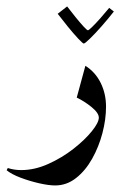

<svg xmlns="http://www.w3.org/2000/svg" viewBox="-76 -399 373 586"><path d="M-55.7 120.6 -52.2 113.8Q-33.2 120.1 -11.2 120.1Q29.8 120.1 71.5 101.3Q113.3 82.5 148.2 55.2Q183.1 27.8 204.3 1.5Q225.6 -24.9 225.6 -40Q225.6 -54.2 203.4 -72.3Q181.2 -90.3 158.2 -101.1L184.6 -198.2Q214.8 -179.2 231.2 -146.2Q247.6 -113.3 247.6 -73.2Q247.6 -34.7 236.6 7.3Q225.6 49.3 205.1 85.7Q184.6 122.1 156 144.5Q127.4 167 92.3 167Q72.8 167 43.7 160.4Q14.6 153.8 -13.2 143.3Q-41 132.8 -55.7 120.6ZM100.1 -356.9 128.9 -379.4Q141.1 -363.3 154.8 -346.4Q168.5 -329.6 179 -318.1Q189.5 -306.6 192.4 -306.6Q194.8 -306.6 205.6 -317.1Q216.3 -327.6 230.5 -343.5Q244.6 -359.4 257.3 -375L271.5 -363.8Q253.4 -340.8 233.4 -318.1Q213.4 -295.4 198.2 -280.8Q183.1 -266.1 179.7 -266.1Q176.8 -266.1 162.6 -281.2Q148.4 -296.4 131.1 -317.6Q113.8 -338.9 100.1 -356.9Z"/></svg>

Font: Lateef Medium
Style: Regular
Weight: 500
Designer: SIL International
Foundry: SIL International
Version: Version 4.200